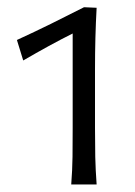

<svg xmlns="http://www.w3.org/2000/svg" viewBox="-20 -815 366 521"><path d="M173.3 -314.5Q176.3 -353.5 176.8 -389.9Q177.2 -426.3 177.2 -467.8V-724.1Q146 -708.5 112.5 -690.2Q79.1 -671.9 43 -650.9L25.9 -706.5Q72.8 -728 117.9 -750.2Q163.1 -772.5 208 -795.4L242.2 -793.9Q237.8 -714.8 237.8 -627V-467.8Q237.8 -424.8 238.5 -389.2Q239.3 -353.5 242.2 -314.5Z"/></svg>

Font: Pinar Regular
Style: Regular
Weight: 400
Designer: Amin Abedi
Version: Version 3.000